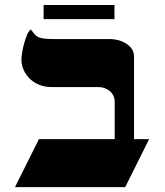

<svg xmlns="http://www.w3.org/2000/svg" viewBox="-20 -767 675 787"><path d="M591.3 -196.8 493.2 0H41.5L139.6 -196.8H450.2V-350.1Q450.2 -363.3 444.8 -374.5Q439.5 -385.7 430.2 -393.6Q420.9 -401.4 408.9 -405.8Q397 -410.2 383.3 -410.2H189Q164.6 -410.2 142.6 -418.7Q120.6 -427.2 104 -442.6Q87.4 -458 77.6 -478.5Q67.9 -499 67.9 -523.4Q67.9 -533.7 70.8 -552.2Q73.7 -570.8 79.1 -589.8Q84.5 -608.9 91.3 -624.8Q98.1 -640.6 106.4 -646.5Q114.7 -634.8 121.3 -627Q127.9 -619.1 137.7 -614.7Q147.5 -610.4 162.8 -608.6Q178.2 -606.9 204.1 -606.9H432.1Q448.2 -606.9 465.3 -602.3Q482.4 -597.7 496.8 -588.6Q511.2 -579.6 520.3 -566.4Q529.3 -553.2 529.3 -535.6V-196.8ZM449.2 -688.5H158.7V-746.6H449.2Z"/></svg>

Font: Cardo
Style: Bold
Weight: 700
Designer: David J. Perry
Foundry: David J. Perry
Version: Version 1.0011